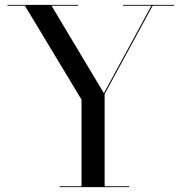

<svg xmlns="http://www.w3.org/2000/svg" viewBox="-20 -770 747 790"><path d="M225.5 -3.5V0H511V-3.5H410.5V-383L608 -746.5H696V-750H486.5V-746.5H603L407.5 -386.5L192 -746.5H301V-750H11V-746.5H82.5L315.5 -360V-3.5Z"/></svg>

Font: Bodoni* 48pt
Style: Regular
Weight: 400
Version: Version 2.3